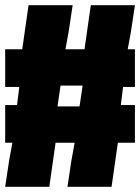

<svg xmlns="http://www.w3.org/2000/svg" viewBox="-20 -720 540 740"><path d="M280 -265 365 -310H170L195 -265L220 -435L185 -390H380L305 -435ZM240 0H410L440 -210L405 -170H500V-315H415L440 -270L460 -430L425 -385H500V-530H440L465 -490L485 -600L500 -700H330L300 -490L385 -530H200L225 -490L245 -600L260 -700H90L60 -490L145 -530H0V-385H135L60 -430L40 -270L125 -315H0V-170H110L35 -210L15 -100L0 0H170L200 -210L165 -170H350L275 -210L255 -100Z"/></svg>

Font: Millimetre
Style: Extrablack
Weight: 900
Designer: Jérémy Landes
Version: Version 1.0